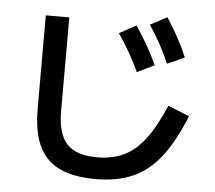

<svg xmlns="http://www.w3.org/2000/svg" viewBox="-58 -879 1115 994"><g transform="rotate(5 500.0 -381.5)"><path d="M144 -283V-770H266V-283Q266 -166 314.5 -113.5Q363 -61 472 -61Q552 -61 612 -90Q672 -119 721 -184Q770 -249 817 -359L928 -314Q873 -179 811 -99.5Q749 -20 667.5 16Q586 52 472 52Q301 52 222.5 -28Q144 -108 144 -283ZM529 -711 616 -759Q684 -659 728 -562L639 -518Q595 -615 529 -711ZM772 -815Q839 -714 880 -615L791 -575Q750 -671 685 -769Z"/></g></svg>

Font: Enso SemiBold
Style: Regular
Weight: 600
Designer: Coji Morishita
Foundry: UNDERFOREST DESIGN
Version: Version 1.000